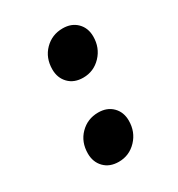

<svg xmlns="http://www.w3.org/2000/svg" viewBox="-130 -595 630 680"><g transform="rotate(-30 185.0 -254.5)"><path d="M120 -401Q120 -448 150 -478.5Q180 -509 224 -509Q260 -509 282 -487Q304 -465 304 -430Q304 -384 274 -352.5Q244 -321 201 -321Q164 -321 142 -343.5Q120 -366 120 -401ZM80 -80Q80 -127 110 -157.5Q140 -188 184 -188Q220 -188 242 -166Q264 -144 264 -109Q264 -63 234 -31.5Q204 0 161 0Q124 0 102 -22.5Q80 -45 80 -80Z"/></g></svg>

Font: Barlow Black
Style: Italic
Weight: 900
Italic angle: -7°
Designer: Jeremy Tribby
Foundry: Tribby Type
Version: Version 1.408